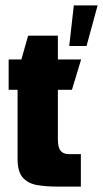

<svg xmlns="http://www.w3.org/2000/svg" viewBox="-20 -690 381 710"><path d="M189 0Q151 0 118 -5.5Q85 -11 65 -32.5Q45 -54 45 -102V-358H12V-470H59L84 -558H194V-470H280L246 -358H194V-175Q194 -145 204 -132.5Q214 -120 236 -120H279V0ZM236 -520 253 -670H341L300 -520Z"/></svg>

Font: Smooch Sans Black
Style: Regular
Weight: 900
Designer: Robert E. Leuschke
Foundry: Robert E. Leuschke
Version: Version 1.010; ttfautohint (v1.8.3)